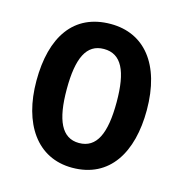

<svg xmlns="http://www.w3.org/2000/svg" viewBox="-89 -634 691 726"><g transform="rotate(15 257.0 -271.5)"><path d="M473 -273C473 -454 388 -553 258 -553C113 -553 41 -445 41 -273C41 -106 118 10 256 10C403 10 473 -108 473 -273ZM160 -272C160 -394 189 -455 257 -455C326 -455 355 -394 355 -273C355 -150 326 -87 257 -87C189 -87 160 -151 160 -272Z"/></g></svg>

Font: Noto Sans Arabic Cond SemBd
Style: Regular
Weight: 600
Width: 3
Designer: Monotype Design Team, Nadine Chahine, Nizar Qandah and Khaled Hosny
Foundry: Monotype Imaging Inc.
Version: Version 2.012